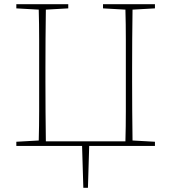

<svg xmlns="http://www.w3.org/2000/svg" viewBox="-20 -697 818 917"><path d="M472 -657V-677H720V-657L613 -651Q612 -581 611.5 -510.5Q611 -440 611 -367V-310Q611 -239 611.5 -168Q612 -97 613 -26L720 -20V0H406L400 200H378L372 0H58V-20L165 -26Q167 -97 167 -168Q167 -239 167 -310V-367Q167 -438 167 -509.5Q167 -581 165 -651L58 -657V-677H306V-657L199 -651Q198 -581 197.5 -510.5Q197 -440 197 -367V-310Q197 -237 197.5 -165Q198 -93 199 -22H579Q581 -93 581 -165Q581 -237 581 -310V-367Q581 -438 581 -509.5Q581 -581 579 -651Z"/></svg>

Font: Source Serif Pro ExtraLight
Style: Regular
Weight: 200
Designer: Frank Grießhammer
Foundry: Adobe Systems Incorporated
Version: Version 3.001;hotconv 1.0.111;makeotfexe 2.5.65597